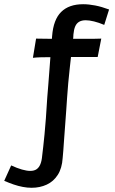

<svg xmlns="http://www.w3.org/2000/svg" viewBox="-25 -735 545 910"><path d="M125 155Q105 155 83.5 151Q62 147 40 139.5Q18 132 -5 122L28 49Q56 62 79 68.5Q102 75 118 75Q137 75 148.5 67Q160 59 166.5 43Q173 27 175 2Q177 -16 180 -40.5Q183 -65 186 -98Q189 -131 192.5 -174.5Q196 -218 199 -273Q201 -297 203.5 -328Q206 -359 208.5 -393Q211 -427 213.5 -459.5Q216 -492 218.5 -519.5Q221 -547 222 -564Q228 -642 265 -678.5Q302 -715 369 -715Q396 -715 426.5 -709Q457 -703 492 -690L469 -617Q443 -628 420.5 -633.5Q398 -639 381 -639Q363 -639 350.5 -632Q338 -625 331.5 -610Q325 -595 323 -572Q323 -561 320 -537.5Q317 -514 313.5 -483Q310 -452 306 -415.5Q302 -379 298.5 -342Q295 -305 293 -272Q291 -246 289 -213Q287 -180 284 -144.5Q281 -109 279 -77Q277 -45 275 -20.5Q273 4 272 14Q269 62 249 93.5Q229 125 196.5 140Q164 155 125 155ZM131 -461 146 -552Q162 -552 181 -551.5Q200 -551 220.5 -551Q241 -551 261 -551Q281 -551 297 -551Q311 -551 324 -551Q337 -551 351 -551Q365 -551 380.5 -551Q396 -551 414.5 -551Q433 -551 455 -552L438 -465Q433 -465 418 -465Q403 -465 383 -465Q363 -465 343.5 -465Q324 -465 309 -465Q294 -465 290 -465Q273 -465 252.5 -464.5Q232 -464 210.5 -464Q189 -464 169 -463.5Q149 -463 131 -461Z"/></svg>

Font: Truculenta
Style: Bold
Weight: 700
Designer: Ivan Castro, Eva Sanz & Omnibus-Type Team
Foundry: Omnibus-Type
Version: Version 1.002